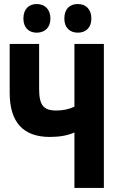

<svg xmlns="http://www.w3.org/2000/svg" viewBox="-20 -932 570 952"><path d="M366 -770C406 -770 433 -795 433 -840C433 -886 406 -912 366 -912C326 -912 299 -888 299 -840C299 -795 326 -770 366 -770ZM162 -770C202 -770 230 -795 230 -840C230 -886 202 -912 162 -912C124 -912 96 -888 96 -840C96 -794 124 -770 162 -770ZM349 0H495V-714H349V-403C321 -390 293 -384 258 -384C196 -384 174 -411 174 -490V-714H28V-472C28 -325 96 -253 227 -253C275 -253 315 -260 349 -275Z"/></svg>

Font: Noto Sans Mono Condensed ExtraBold
Style: Regular
Weight: 800
Width: 3
Designer: Monotype Design Team
Foundry: Monotype Imaging Inc.
Version: Version 2.014